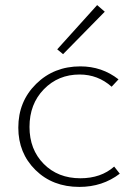

<svg xmlns="http://www.w3.org/2000/svg" viewBox="-20 -729 527 755"><path d="M228 -516 205 -535 362 -709 392 -683ZM292 6Q187 6 119.5 -60.5Q52 -127 52 -227Q52 -330 122 -399Q192 -468 296 -468Q381 -468 446 -417L419 -388Q365 -436 293 -436Q209 -436 152.5 -378Q96 -320 96 -230Q96 -141 152 -84.5Q208 -28 296 -28Q377 -28 429 -74L451 -46Q383 6 292 6Z"/></svg>

Font: EauTestSC Light
Style: Regular
Weight: 300
Designer: Christian Thalmann (Catharsis Fonts)
Version: Version 0.001;PS 000.001;hotconv 1.0.88;makeotf.lib2.5.64775